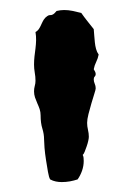

<svg xmlns="http://www.w3.org/2000/svg" viewBox="-20 -748 260 383"><path d="M176.8 -639.2Q175.3 -631.3 171.9 -624.5Q168.5 -617.7 167 -609.9Q168.5 -607.4 169.7 -605Q170.9 -602.5 170.9 -600.1Q170.9 -597.2 168.9 -595.2Q167 -593.3 167 -589.8Q167 -585.4 168.9 -581.1Q170.9 -576.7 170.9 -571.8Q170.9 -569.3 168.2 -561Q165.5 -552.7 162.4 -542Q159.2 -531.2 156.5 -520.5Q153.8 -509.8 153.8 -502.9Q153.8 -496.1 155.5 -489Q157.2 -481.9 157.2 -475.1Q157.2 -472.2 156 -466.8Q154.8 -461.4 152.8 -455.8Q150.9 -450.2 148.9 -445.3Q147 -440.4 145 -439Q146.5 -436 146.7 -433.1Q147 -430.2 147 -426.8Q147 -417 143.6 -407.2Q140.1 -397.5 134.8 -390.1Q127.4 -387.7 119.4 -386.2Q111.3 -384.8 103 -384.8Q97.2 -384.8 91.3 -386Q85.4 -387.2 80.1 -390.1Q77.6 -394 75.7 -405Q73.7 -416 71.8 -428.7Q69.8 -441.4 68.8 -453.1Q67.9 -464.8 67.9 -470.2Q67.9 -480.5 64.5 -491.5Q61 -502.4 61 -518.1Q61 -524.4 59.1 -530.3Q57.1 -536.1 54.4 -542Q51.8 -547.9 49.8 -553.7Q47.9 -559.6 47.9 -565.9Q47.9 -571.3 49.3 -576.4Q50.8 -581.5 50.8 -586.9Q50.8 -595.2 49.3 -603.3Q47.9 -611.3 47.9 -619.1Q47.9 -627.4 48.8 -635.5Q49.8 -643.6 50.8 -651.6Q51.8 -659.7 52 -667.7Q52.2 -675.8 50.8 -684.1Q55.2 -686.5 57.9 -690.7Q60.5 -694.8 62.5 -699.5Q64.5 -704.1 67.1 -708.5Q69.8 -712.9 74.2 -715.8Q77.1 -717.8 78.9 -717.8Q80.6 -717.8 82.3 -718Q84 -718.3 86.4 -719.7Q88.9 -721.2 92.8 -726.1Q96.7 -727.1 100.3 -727.5Q104 -728 107.9 -728Q116.2 -728 124.5 -726.3Q132.8 -724.6 142.1 -722.2Q147.9 -713.9 154.1 -706.1Q160.2 -698.2 167 -689.9Q167.5 -684.1 168 -677.2Q168.5 -670.4 169.2 -663.6Q169.9 -656.7 171.6 -650.4Q173.3 -644 176.8 -639.2Z"/></svg>

Font: Margarine
Style: Regular
Weight: 400
Designer: Astigmatic (AOETI)
Foundry: Astigmatic (AOETI)
Version: Version 1.000